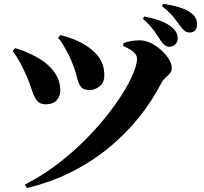

<svg xmlns="http://www.w3.org/2000/svg" viewBox="-20 -885 1040 981"><path d="M107 58Q202 10 288 -57.5Q374 -125 445.5 -201.5Q517 -278 569.5 -352Q622 -426 651 -487.5Q680 -549 680 -586Q680 -605 660 -621Q640 -637 609 -650L611 -665Q630 -672 651.5 -675.5Q673 -679 695 -679Q722 -679 750.5 -665Q779 -651 803.5 -629Q828 -607 843 -582.5Q858 -558 858 -537Q858 -522 847.5 -510Q837 -498 824 -486Q811 -474 803 -458Q758 -371 693 -289Q628 -207 542.5 -135.5Q457 -64 351 -9.5Q245 45 117 76ZM213 -352Q183 -352 168 -372Q153 -392 143 -424.5Q133 -457 117 -494Q99 -536 81 -568.5Q63 -601 45 -624L57 -639Q87 -631 115.5 -618.5Q144 -606 162 -596Q221 -565 254.5 -520.5Q288 -476 288 -423Q288 -393 269.5 -372.5Q251 -352 213 -352ZM438 -425Q405 -425 392 -443.5Q379 -462 372 -494Q365 -526 348 -566Q341 -585 328 -610Q315 -635 301.5 -657.5Q288 -680 277 -691L289 -706Q321 -697 347 -688Q373 -679 402 -663Q453 -635 483 -595.5Q513 -556 513 -500Q513 -463 489 -444Q465 -425 438 -425ZM845 -646Q832 -646 821.5 -654Q811 -662 800 -679Q787 -700 767 -728Q747 -756 710 -789L718 -801Q762 -792 799.5 -778.5Q837 -765 862 -742Q877 -729 882.5 -715.5Q888 -702 888 -688Q888 -671 876 -658.5Q864 -646 845 -646ZM949 -719Q933 -719 922.5 -728Q912 -737 898 -756Q886 -773 867.5 -796.5Q849 -820 807 -854L814 -865Q859 -859 895 -848Q931 -837 953 -821Q972 -808 979.5 -792.5Q987 -777 987 -759Q987 -741 977 -730Q967 -719 949 -719Z"/></svg>

Font: Noto Serif SC ExtraLight Black
Style: Regular
Weight: 900
Version: Version 2.002-H1;hotconv 1.1.0;makeotfexe 2.6.0